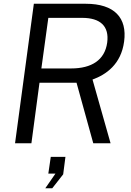

<svg xmlns="http://www.w3.org/2000/svg" viewBox="-20 -762 695 1021"><path d="M472 -339C544 -365 624 -420 640 -541C657 -667 589 -742 436 -742H160L60 0H147L190 -322H387L476 0H568ZM200 -398 237 -667H417C512 -667 562 -624 550 -535C537 -443 468 -398 358 -398ZM258 239 316 165 328 72H250L237 161H275L221 239Z"/></svg>

Font: Cheyenne Sans
Style: Italic
Weight: 400
Italic angle: -8.13011°
Designer: The Public Sans project authors (U.S. Web Design System), Libre Franklin designed by Pablo Impallari and Rodrigo Fuenzal
Foundry: The Cheyenne Sans Project Authors
Version: Version 2.007